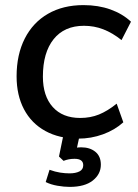

<svg xmlns="http://www.w3.org/2000/svg" viewBox="-20 -536 539 752"><path d="M286 7Q212 7 157.5 -23Q103 -53 74 -108Q45 -163 45 -237Q45 -322 77 -385Q109 -448 168 -482Q227 -516 307 -516Q365 -516 412.5 -499Q460 -482 493 -451L456 -379Q421 -407 385 -421Q349 -435 309 -435Q232 -435 190 -382.5Q148 -330 148 -236Q148 -160 186.5 -117Q225 -74 294 -74Q334 -74 367.5 -87.5Q401 -101 437 -130L463 -57Q430 -27 383.5 -10Q337 7 286 7ZM253 196Q231 196 205 191.5Q179 187 159 177L174 129Q196 137 215.5 140Q235 143 252 143Q276 143 291 135.5Q306 128 306 111Q306 86 272 86Q260 86 249.5 88Q239 90 229 94L211 77L231 -20H295L279 54L251 50Q264 45 275.5 43Q287 41 298 41Q332 41 353.5 58.5Q375 76 375 109Q375 146 343.5 171Q312 196 253 196Z"/></svg>

Font: Muli SemiBold
Style: Italic
Weight: 600
Italic angle: -4.541°
Designer: Vernon Adams
Foundry: Vernon Adams
Version: Version 2.100; ttfautohint (v1.8.1.43-b0c9)